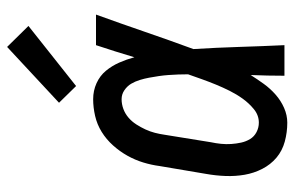

<svg xmlns="http://www.w3.org/2000/svg" viewBox="-164 -656 828 540"><g transform="rotate(-90 250.0 -386.0)"><path d="M175 8Q148 8 122 1Q96 -6 76.5 -22.5Q57 -39 45 -62.5Q33 -86 28.5 -112Q24 -138 25 -165.5Q26 -193 31 -221L53 -351Q56 -374 63 -397Q70 -420 82 -441.5Q94 -463 111 -482Q128 -501 149 -514Q170 -527 194 -532.5Q218 -538 241 -538Q265 -538 286 -528.5Q307 -519 321 -502Q335 -485 344 -464.5Q353 -444 359 -422Q367 -449 375.5 -476Q384 -503 393 -530H479Q454 -461 430.5 -392.5Q407 -324 382 -256Q386 -192 388 -128Q390 -64 393 0H307Q307 -24 307.5 -47.5Q308 -71 309 -95Q297 -76 284 -58Q271 -40 254 -25Q237 -10 216.5 -1Q196 8 175 8ZM175 -72Q196 -72 213 -86Q230 -100 242.5 -117.5Q255 -135 264.5 -154Q274 -173 282 -192.5Q290 -212 297 -231.5Q304 -251 311 -271Q311 -285 310.5 -298.5Q310 -312 309 -326Q308 -340 306 -353.5Q304 -367 301.5 -380.5Q299 -394 295 -407Q291 -420 284.5 -431Q278 -442 266.5 -450Q255 -458 241 -458Q227 -458 213.5 -453Q200 -448 189 -438.5Q178 -429 170 -416.5Q162 -404 156 -391Q150 -378 146.5 -364.5Q143 -351 141 -337L120 -207Q117 -193 115.5 -178.5Q114 -164 115 -149.5Q116 -135 119 -121.5Q122 -108 129 -96.5Q136 -85 148.5 -78.5Q161 -72 175 -72ZM278 -586 231 -634 388 -780 447 -720Z"/></g></svg>

Font: Iosevka Curly Slab MdObl
Style: Regular
Weight: 500
Italic angle: -9°
Monospace: yes
Designer: Belleve Invis
Foundry: Belleve Invis
Version: Version 11.0.0; ttfautohint (v1.8.3)